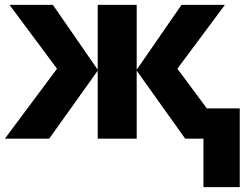

<svg xmlns="http://www.w3.org/2000/svg" viewBox="-22 -569 1023 788"><path d="M901 -549 706 -287 827 -124H962V199H813V0H738L539 -279V0H379V-279L180 0H-2L212 -287L17 -549H195L379 -283V-549H539V-283L723 -549Z"/></svg>

Font: Noto Sans ExtraBold
Style: Regular
Weight: 800
Designer: Monotype Design Team
Foundry: Monotype Imaging Inc.
Version: Version 2.007